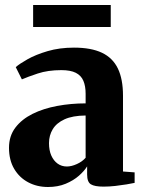

<svg xmlns="http://www.w3.org/2000/svg" viewBox="-20 -737 574 768"><path d="M172 11Q128 11 92.8 -7.8Q57.5 -26.5 36.8 -61.5Q16 -96.5 16 -146Q16 -193 41.5 -226.5Q67 -260 110.2 -281.5Q153.5 -303 208.5 -313.2Q263.5 -323.5 322.5 -323.5V-362Q322.5 -392.5 313.5 -413.8Q304.5 -435 283.2 -445.8Q262 -456.5 225.5 -456.5Q171.5 -456.5 131 -443Q90.5 -429.5 67.5 -419.5L43 -468.5Q57.5 -481.5 90.2 -500Q123 -518.5 170.5 -532.5Q218 -546.5 276 -546.5Q344.5 -546.5 387.8 -526Q431 -505.5 451.5 -463Q472 -420.5 472 -354V-51L518.5 -47.5V-5.5Q507.5 -3 486.5 0.5Q465.5 4 441 6.8Q416.5 9.5 394 9.5Q358.5 9.5 343.5 0.2Q328.5 -9 328.5 -39V-71.5Q317.5 -53.5 295.8 -34.2Q274 -15 242.8 -2Q211.5 11 172 11ZM247.5 -71Q266 -71 287.5 -80.8Q309 -90.5 322.5 -106V-275Q270.5 -274.5 238.2 -259.8Q206 -245 191 -220.2Q176 -195.5 176 -164.5Q176 -135.5 185.2 -114.8Q194.5 -94 210.5 -82.5Q226.5 -71 247.5 -71ZM423 -717V-629H112.5V-717Z"/></svg>

Font: Merriweather 72pt ExtraBold
Style: Regular
Weight: 800
Version: Version 2.100